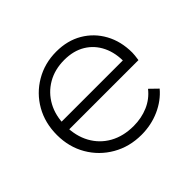

<svg xmlns="http://www.w3.org/2000/svg" viewBox="-121 -623 781 781"><g transform="rotate(-45 270.0 -232.5)"><path d="M289 10Q220 10 164.5 -22Q109 -54 77 -109Q45 -164 45 -233Q45 -302 76 -356.5Q107 -411 161.5 -443Q216 -475 283 -475Q347 -475 395.5 -446.5Q444 -418 471.5 -368Q499 -318 499 -253Q499 -247 498 -237.5Q497 -228 495 -214H81V-258H466L449 -244Q451 -299 431 -340.5Q411 -382 373 -405Q335 -428 282 -428Q227 -428 185 -403.5Q143 -379 119.5 -336Q96 -293 96 -236Q96 -176 120.5 -131.5Q145 -87 189 -62.5Q233 -38 292 -38Q337 -38 375.5 -54.5Q414 -71 440 -104L474 -71Q442 -33 393.5 -11.5Q345 10 289 10Z"/></g></svg>

Font: Outfit Thin ExtraLight
Style: Regular
Weight: 250
Version: Version 1.100;gftools[0.9.27]